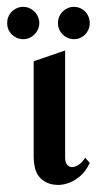

<svg xmlns="http://www.w3.org/2000/svg" viewBox="-37 -522 284 548"><path d="M219.2 -57.1Q208 -33.2 193.1 -20.5Q178.2 -7.8 164.6 -2Q148.4 4.9 131.8 5.9Q110.4 5.9 96.2 -1Q82 -7.8 73.7 -19Q65.4 -30.3 62.3 -44.4Q59.1 -58.6 59.1 -73.2V-347.2L148.9 -377.9V-70.8Q148.9 -59.1 154.3 -52.2Q159.7 -45.4 168.2 -45.2Q176.8 -44.9 186.8 -51.3Q196.8 -57.6 206.1 -71.8ZM29.3 -502.4Q38.6 -502.4 46.9 -498.8Q55.2 -495.1 61.5 -488.8Q67.9 -482.4 71.5 -473.9Q75.2 -465.3 75.2 -456.1Q75.2 -446.8 71.5 -438.5Q67.9 -430.2 61.5 -423.8Q55.2 -417.5 46.9 -413.8Q38.6 -410.2 29.3 -410.2Q19.5 -410.2 11.2 -413.8Q2.9 -417.5 -3.4 -423.8Q-9.8 -430.2 -13.2 -438.5Q-16.6 -446.8 -16.6 -456.1Q-16.6 -465.3 -13.2 -473.9Q-9.8 -482.4 -3.4 -488.8Q2.9 -495.1 11.2 -498.8Q19.5 -502.4 29.3 -502.4ZM174.3 -502.4Q183.6 -502.4 191.9 -498.8Q200.2 -495.1 206.3 -488.8Q212.4 -482.4 215.8 -473.9Q219.2 -465.3 219.2 -456.1Q219.2 -446.8 215.8 -438.5Q212.4 -430.2 206.3 -423.8Q200.2 -417.5 191.9 -413.8Q183.6 -410.2 174.3 -410.2Q164.6 -410.2 156.2 -413.8Q147.9 -417.5 141.6 -423.8Q135.3 -430.2 131.8 -438.5Q128.4 -446.8 128.4 -456.1Q128.4 -465.3 131.8 -473.9Q135.3 -482.4 141.6 -488.8Q147.9 -495.1 156.2 -498.8Q164.6 -502.4 174.3 -502.4Z"/></svg>

Font: Redressed
Style: Regular
Weight: 400
Designer: Astigmatic (AOETI)
Foundry: Astigmatic (AOETI)
Version: Version 1.001